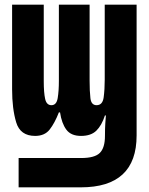

<svg xmlns="http://www.w3.org/2000/svg" viewBox="-20 -573 640 825"><path d="M327 232Q567 232 567 9V-553H430V-231Q430 -189 425.5 -155Q421 -121 395 -121Q372 -121 368.5 -151Q365 -181 365 -227V-553H233V-225Q233 -183 228 -152Q223 -121 201 -121Q180 -121 174 -148Q168 -175 168 -225V-553H32V-189Q32 -106 49.5 -47.5Q67 11 131 11Q172 11 193.5 -16.5Q215 -44 233 -90H238Q245 -43 265 -16Q285 11 328 11Q371 11 394 -11.5Q417 -34 431 -77H435Q434 -66 432.5 -43.5Q431 -21 431 11Q431 62 409 84Q387 106 329 106H60V232Z"/></svg>

Font: Noto Sans Mono UI ExtraBold
Style: Regular
Weight: 800
Designer: Monotype Design team
Foundry: Monotype Imaging Inc.
Version: 1.000